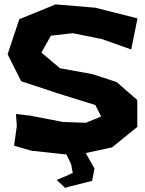

<svg xmlns="http://www.w3.org/2000/svg" viewBox="-20 -707 680 898"><path d="M623 -621.1 425.8 -670.9 240.2 -686.5 70.3 -617.2 15.6 -453.1 79.1 -327.1 252.9 -269.5 425.8 -215.8 453.1 -162.1 381.8 -132.8 273.4 -136.7 122.1 -166 54.7 -173.8 58.6 -117.2 45.9 -25.4 127 -2 291 15.6 293.9 22.5 312.5 60.5 320.3 101.6 299.8 111.3 245.1 134.8 285.2 171.9 299.8 167 411.1 138.7 421.9 81.1 380.9 8.8 503.9 -17.6 622.1 -113.3V-239.3L525.4 -323.2L412.1 -360.4L260.7 -387.7L173.8 -460.9L217.8 -540L320.3 -551.8L456.1 -524.4L593.8 -475.6Z"/></svg>

Font: MaokenAssortedSans-TC
Style: Regular
Weight: 500
Version: Version 0.83